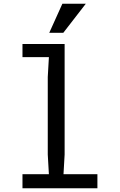

<svg xmlns="http://www.w3.org/2000/svg" viewBox="-20 -1005 640 1025"><path d="M241 -699V-700H100V-770H325V-180L319 -75H500V0H100V-75H241L235 -180V-594ZM313 -985H438L318 -830H243Z"/></svg>

Font: Sligoil Micro
Style: Regular
Weight: 400
Designer: Ariel Martín Pérez
Foundry: Igor Stepanchenko
Version: Version 1.001